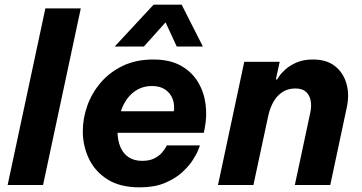

<svg xmlns="http://www.w3.org/2000/svg" viewBox="-20 -796 1556 826"><path d="M165.2 0H12.8L175.2 -760H327.6Z M580.8 10Q496.4 10 442.4 -24.2Q388.4 -58.4 362.3 -113.7Q336.2 -169 336.2 -231.2Q336.2 -286.6 355.7 -341.4Q375.2 -396.2 413.7 -441Q452.2 -485.8 508.6 -512.9Q565 -540 639.2 -540Q711 -540 758.4 -513.3Q805.8 -486.6 831.8 -443.1Q857.8 -399.6 864.4 -347.6Q871 -295.6 860.8 -244.8L856.8 -224.6H485.6Q486.8 -189.4 498.6 -162.1Q510.4 -134.8 533.7 -119.4Q557 -104 591.4 -104Q622 -104 642.4 -113.9Q662.8 -123.8 674.9 -137.3Q687 -150.8 692.3 -160.7Q697.6 -170.6 697.6 -170.6H840.4Q840.4 -170.6 833.3 -152.2Q826.2 -133.8 809.3 -107.3Q792.4 -80.8 762.5 -53.8Q732.6 -26.8 688.2 -8.4Q643.8 10 580.8 10ZM500.2 -317.2H727.8Q732 -345.8 722.6 -370.5Q713.2 -395.2 691 -410.6Q668.8 -426 633.2 -426Q600 -426 573.2 -411.5Q546.4 -397 528 -372.3Q509.6 -347.6 500.2 -317.2ZM599 -595.8H473.4L640.8 -776H761.4L852.8 -595.8H740.4L692.2 -699.8Z M1070.2 0H917.8L1030.8 -530H1183.2L1166.8 -454.2H1172.2Q1172.2 -454.2 1180.6 -467.2Q1189 -480.2 1207.6 -497.1Q1226.2 -514 1255.4 -527Q1284.6 -540 1326.6 -540Q1385 -540 1421.1 -511.5Q1457.2 -483 1470.6 -435.9Q1484 -388.8 1471.6 -332.6L1400.8 0H1248.4L1314.8 -311Q1321 -339.8 1316.4 -363.4Q1311.8 -387 1296 -401.2Q1280.2 -415.4 1250.6 -415.4Q1218.6 -415.4 1194.9 -399.8Q1171.2 -384.2 1156.2 -357.6Q1141.2 -331 1134.2 -298.6Z"/></svg>

Font: Be Vietnam Pro Variable Thin
Style: Italic
Weight: 100
Italic angle: -12°
Designer: Lam Bao, Tony Le, Vietanh Nguyen
Foundry: Yellow Type Foundry
Version: Version 1.002